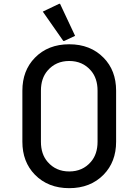

<svg xmlns="http://www.w3.org/2000/svg" viewBox="-20 -980 728 1010"><path d="M291 -960H295.9L375 -791.5L317.9 -764.6H313L205.1 -918.9ZM195.3 -234.4Q195.3 -168.9 230.5 -128.4Q273.9 -78.1 344.2 -78.1Q414.6 -78.1 458 -128.4Q493.2 -168.9 493.2 -234.4V-502.9Q493.2 -568.4 458 -608.9Q414.6 -659.2 344.2 -659.2Q273.9 -659.2 230.5 -608.9Q195.3 -568.4 195.3 -502.9ZM97.7 -234.4V-502.9Q97.7 -608.9 163.6 -676.3Q232.9 -747.1 344.2 -747.1Q455.6 -747.1 524.9 -676.3Q590.8 -609.4 590.8 -502.9V-234.4Q590.8 -128.4 524.9 -61Q455.6 9.8 344.2 9.8Q232.9 9.8 163.6 -61Q97.7 -128.4 97.7 -234.4Z"/></svg>

Font: Nova Round
Style: Book
Weight: 400
Version: Version 2.000